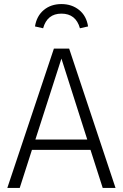

<svg xmlns="http://www.w3.org/2000/svg" viewBox="-20 -924 605 944"><path d="M548 0H485L425 -187H137L77 0H16L245 -685H320ZM409 -238 282 -636 154 -238ZM373 -785Q353 -857 282 -857Q212 -857 192 -785L152 -794Q160 -845 195 -874.5Q230 -904 282 -904Q333 -904 369 -875Q405 -846 413 -794Z"/></svg>

Font: Trujillo Light
Style: Regular
Weight: 300
Designer: Fira Sans original fonts by bBox Type GmbH, Carrois Corporate GbR, & Edenspiekermann AG / Changes by Cristiano Sobral
Foundry: Fira Sans original fonts by bBox Type GmbH, Carrois Corporate GbR, & Edenspiekermann AG / Changes by Cristiano Sobral
Version: Version 4.301;July 28, 2020;FontCreator 13.0.0.2655 64-bit